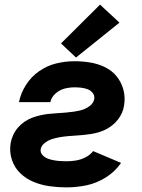

<svg xmlns="http://www.w3.org/2000/svg" viewBox="-20 -803 616 831"><path d="M268 8Q311 8 354.5 -1Q398 -10 438 -35Q478 -60 504 -98L383 -149Q370 -132 350 -122Q330 -112 309.5 -108.5Q289 -105 268 -105Q254 -105 240 -106Q226 -107 212 -109.5Q198 -112 185.5 -117Q173 -122 163.5 -132.5Q154 -143 156 -157Q159 -173 174 -184.5Q189 -196 205 -201Q221 -206 238 -209Q255 -212 271.5 -213.5Q288 -215 304.5 -216Q321 -217 337.5 -218.5Q354 -220 370.5 -222.5Q387 -225 403.5 -229.5Q420 -234 435.5 -241.5Q451 -249 465 -260Q479 -271 490 -285Q501 -299 508 -315Q515 -331 517 -347Q523 -382 514 -415Q505 -448 484.5 -473Q464 -498 434 -512.5Q404 -527 370.5 -532.5Q337 -538 302 -538Q263 -538 223.5 -528.5Q184 -519 149.5 -495Q115 -471 92.5 -435.5Q70 -400 62 -361H198Q202 -382 220 -398Q238 -414 259.5 -419.5Q281 -425 302 -425Q316 -425 330.5 -423.5Q345 -422 358.5 -417Q372 -412 381 -401Q390 -390 388 -375Q385 -357 368.5 -344.5Q352 -332 334 -327Q316 -322 298 -319.5Q280 -317 262 -315.5Q244 -314 226 -313Q208 -312 190 -310Q172 -308 154.5 -304Q137 -300 119.5 -293.5Q102 -287 86 -276Q70 -265 57.5 -250.5Q45 -236 37 -218.5Q29 -201 26 -183Q20 -146 31.5 -111.5Q43 -77 68 -53Q93 -29 126 -15.5Q159 -2 195 3Q231 8 268 8ZM309 -554 497 -705 413 -783 244 -615Z"/></svg>

Font: Iosevka Sparkle Extrabold
Style: Italic
Weight: 800
Italic angle: -9°
Designer: Belleve Invis
Foundry: Belleve Invis
Version: Version 4.5.0; ttfautohint (v1.8.3)